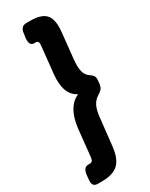

<svg xmlns="http://www.w3.org/2000/svg" viewBox="-269 -812 776 994"><g transform="rotate(-30 119.0 -315.0)"><path d="M114 -768Q180 -768 206 -738.5Q232 -709 225 -638L209 -484Q204 -436 211 -410Q218 -384 238 -371Q252 -362 258.5 -352Q265 -342 262 -321L261 -309Q259 -288 250.5 -278Q242 -268 227 -259Q204 -246 191 -220Q178 -194 174 -146L157 8Q149 79 117 108.5Q85 138 19 138H-4Q-24 138 -31 127Q-38 116 -35 93L-33 73Q-29 27 1 27H10Q22 27 26.5 19.5Q31 12 33 -9L49 -162Q63 -282 138 -315Q69 -348 81 -468L97 -621Q100 -641 96.5 -649Q93 -657 82 -657H73Q43 -657 48 -703L51 -723Q53 -746 62 -757Q71 -768 91 -768Z"/></g></svg>

Font: Asap ExtraBold
Style: Italic
Weight: 800
Italic angle: -6°
Designer: Pablo Cosgaya
Foundry: Omnibus-Type
Version: Version 3.001; ttfautohint (v1.8.4.7-5d5b)